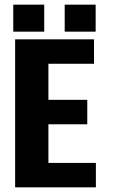

<svg xmlns="http://www.w3.org/2000/svg" viewBox="-20 -805 485 825"><path d="M188 -105H392V0H45V-636H384V-531H188V-376H355V-271H188ZM170 -785V-669H37V-785ZM391 -785V-669H258V-785Z"/></svg>

Font: Teko Semibold
Style: Regular
Weight: 600
Designer: Manushi Parikh, Jonny Pinhorn
Foundry: Indian Type Foundry
Version: Version 1.105;PS 1.0;hotconv 1.0.78;makeotf.lib2.5.61930; tt